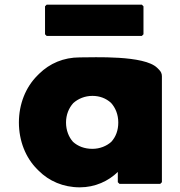

<svg xmlns="http://www.w3.org/2000/svg" viewBox="-20 -781 773 823"><path d="M263 -256C263 -289 275 -318 294 -339C315 -358 344 -370 376 -370C407 -370 434 -360 456 -340C475 -319 487 -290 487 -256C487 -223 477 -195 457 -173C437 -155 408 -143 376 -143C342 -143 314 -154 293 -173C275 -193 263 -222 263 -256ZM674 -454C674 -465 670 -474 662 -482L661 -483L654 -490C599 -545 382 -535 322 -535C252 -535 193 -509 148 -465L147 -464L140 -457C90 -407 61 -335 61 -256C61 -177 90 -105 139 -56L146 -49C190 -5 251 22 322 22C388 22 445 -5 485 -44V0L492 7H667L674 0ZM180 -761 173 -754V-634L180 -627H588L595 -634V-754L588 -761Z"/></svg>

Font: Hussar Woodtype
Style: Blk
Weight: 900
Foundry: Cannot Into Space Fonts
Version: Version 1.07